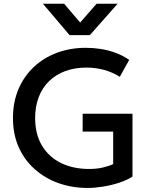

<svg xmlns="http://www.w3.org/2000/svg" viewBox="-20 -964 791 1000"><path d="M438.5 15Q355 15 284 -10.5Q213 -36 159.8 -83.8Q106.5 -131.5 77 -198.5Q47.5 -265.5 47.5 -349Q47.5 -432 76 -499.2Q104.5 -566.5 155.8 -614.8Q207 -663 276.2 -689Q345.5 -715 427.5 -715Q465.5 -715 504.5 -709Q543.5 -703 581.2 -689.2Q619 -675.5 653 -652L604 -564Q566 -588 521.8 -600Q477.5 -612 430.5 -612Q369.5 -612 320 -593.8Q270.5 -575.5 235.5 -541.2Q200.5 -507 181.8 -458.5Q163 -410 163 -349.5Q163 -264.5 199 -205Q235 -145.5 298.2 -114.8Q361.5 -84 444 -84Q484.5 -84 517 -91.8Q549.5 -99.5 569.5 -109.5V-278.5H410.5V-371.5H670V-44.5Q642.5 -26 601.2 -12.5Q560 1 516.2 8Q472.5 15 438.5 15ZM342.5 -781 203.5 -944.5H314L397.5 -846.5L483 -944.5H592.5L448 -781Z"/></svg>

Font: Geologica Cursive
Style: Regular
Weight: 400
Designer: Sindre Bremnes, Frode Helland
Foundry: Monokrom Skriftforlag AS
Version: Version 1.010;gftools[0.9.28]